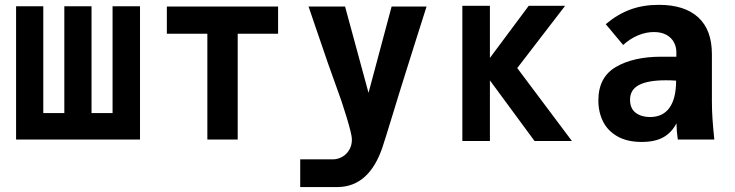

<svg xmlns="http://www.w3.org/2000/svg" viewBox="-20 -577 3040 794"><path d="M46.5 -551H159V-109.5H246V-551H358.5V-109.5H445.5V-551H559V0H46.5Z M837.5 -437.5H670V-550H1130V-437.5H963V0H837.5Z M1356.5 82Q1377.5 82 1396.2 71Q1415 60 1425.8 40Q1436.5 20 1435 -5Q1433.5 -26 1413 -93.5Q1392.5 -161 1372.5 -214Q1347.5 -280.5 1279 -482.5L1256 -550H1407L1504 -193L1599.5 -550H1744Q1729.5 -505 1695 -395.5L1658.5 -279.5Q1631.5 -194.5 1608 -116.5Q1568.5 12.5 1560 37Q1505 193 1380 196.5H1221.5V82Z M2006 -244.5V6H1892V-553H2006V-337.5L2166.5 -553H2317L2119 -295.5L2345 6H2190.5Z M2454.5 -161.5Q2454.5 -258 2527.2 -300.2Q2600 -342.5 2714.5 -342.5H2777V-362Q2777 -383 2767 -402Q2757 -421 2736 -432.8Q2715 -444.5 2684 -444.5Q2651.5 -444.5 2618.5 -430.8Q2585.5 -417 2557 -391L2485 -477Q2533.5 -518 2586.5 -537.5Q2639.5 -557 2704.5 -557Q2811 -557 2867.5 -505.2Q2924 -453.5 2924 -353V-159.5Q2924 -121.5 2926.5 -85Q2929 -48.5 2934 0H2783Q2778 -32.5 2777.5 -67Q2757.5 -28.5 2723 -9.2Q2688.5 10 2633.5 10Q2574 10 2533.8 -12.8Q2493.5 -35.5 2474 -74.2Q2454.5 -113 2454.5 -161.5ZM2776 -243.5Q2757.5 -245 2734 -245Q2659.5 -245 2622.5 -225.5Q2585.5 -206 2585.5 -165Q2585.5 -128 2609 -110.5Q2632.5 -93 2668 -93Q2721 -93 2748.5 -131.2Q2776 -169.5 2776 -243.5Z"/></svg>

Font: JuliaMono ExtraBold
Style: Regular
Weight: 800
Monospace: yes
Designer: cormullion
Foundry: corm
Version: Version 0.055; ttfautohint (v1.8.4)